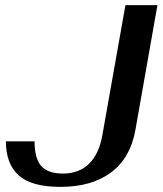

<svg xmlns="http://www.w3.org/2000/svg" viewBox="-20 -720 635 750"><path d="M3 -168H115Q115 -101 141 -71.5Q167 -42 226 -42Q288 -42 327.5 -80Q367 -118 380 -193L470 -700H595L509 -213Q490 -104 414.5 -47Q339 10 216 10Q103 10 53 -35Q3 -80 3 -168Z"/></svg>

Font: Fahkwang Medium
Style: Italic
Weight: 500
Italic angle: -10°
Version: Version 1.000; ttfautohint (v1.6)